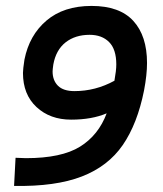

<svg xmlns="http://www.w3.org/2000/svg" viewBox="-20 -615 551 648"><path d="M476.2 -402.5Q476.2 -362.5 466.2 -310Q443.8 -197.5 394.4 -125.6Q345 -53.8 256.2 -19.4Q167.5 15 27.5 12.5L32.5 -82.5L67.5 -81.2Q187.5 -81.2 250 -120Q312.5 -158.8 340 -232.5Q290 -211.2 220 -211.2Q148.8 -211.2 103.1 -253.8Q57.5 -296.2 57.5 -368.8Q57.5 -381.2 62.5 -413.8Q78.8 -496.2 136.9 -545.6Q195 -595 288.8 -595Q383.8 -595 430 -544.4Q476.2 -493.8 476.2 -402.5ZM157.5 -373.8Q157.5 -343.8 175.6 -325.6Q193.8 -307.5 231.2 -307.5Q302.5 -307.5 366.2 -342.5Q372.5 -377.5 372.5 -397.5Q372.5 -448.8 348.1 -473.1Q323.8 -497.5 282.5 -497.5Q233.8 -497.5 201.2 -471.9Q168.8 -446.2 160 -397.5Q157.5 -380 157.5 -373.8Z"/></svg>

Font: Cambay
Style: Bold Italic
Weight: 700
Italic angle: -11°
Designer: Pooja Saxena
Foundry: Pooja Saxena
Version: Version 1.006;PS 001.006;hotconv 1.0.70;makeotf.lib2.5.58329